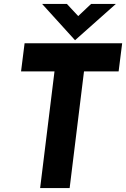

<svg xmlns="http://www.w3.org/2000/svg" viewBox="-20 -956 641 976"><path d="M105 -736H601L583 -593H407L334 0H184L257 -593H87ZM320 -936 389 -862 354 -852 443 -936H569L362 -752H361L194 -936Z"/></svg>

Font: Josefin Sans Thin
Style: Bold Italic
Weight: 700
Italic angle: -7°
Version: Version 2.000